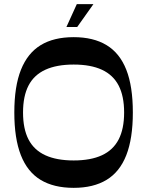

<svg xmlns="http://www.w3.org/2000/svg" viewBox="-20 -892 709 925"><path d="M335 13Q239 13 175.5 -25.5Q112 -64 80.5 -144.5Q49 -225 49 -350Q49 -476 81 -556Q113 -636 176 -674.5Q239 -713 335 -713Q430 -713 493.5 -674.5Q557 -636 588.5 -556Q620 -476 620 -350Q620 -225 588.5 -144.5Q557 -64 493.5 -25.5Q430 13 335 13ZM335 -119Q417 -119 471 -144Q525 -169 551.5 -220Q578 -271 578 -350Q578 -429 551.5 -480Q525 -531 471 -556Q417 -581 335 -581Q253 -581 198.5 -556Q144 -531 117.5 -480Q91 -429 91 -350Q91 -271 117.5 -220Q144 -169 198.5 -144Q253 -119 335 -119ZM300 -762 350 -872H430L352 -762Z"/></svg>

Font: Ojuju SemiBold
Style: Regular
Weight: 600
Designer: Chisaokwu Joboson, Mirko Velimirovic
Foundry: Udi Foundry
Version: Version 1.000